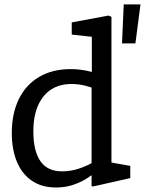

<svg xmlns="http://www.w3.org/2000/svg" viewBox="-20 -844 661 876"><path d="M397.8 -471.8 399 -483.8V-700.3L421.3 -673.8L307.3 -686.2V-741.8L475.3 -773L488.5 -767V-80.2L464.7 -106.7L574.3 -87.2V-31.5L408.2 6H397.8ZM451.8 -501.2V-424.3L435.2 -431.2Q399 -445.5 368.4 -453.2Q337.8 -460.8 305.5 -460.8Q253.8 -460.8 215 -436.8Q176.2 -412.7 154.2 -364.1Q132.2 -315.5 132.2 -244.3Q132.2 -155.3 164.2 -108.8Q196.3 -62.2 263.5 -62.2Q305 -62.2 345.7 -76.5Q386.3 -90.8 425.3 -115.5L428.7 -68.7Q401.7 -45.8 373.8 -28.4Q345.8 -11 311 0.2Q276.2 11.5 235.8 11.5Q170 11.5 124.7 -19.9Q79.3 -51.3 56.6 -107.2Q33.8 -163.2 33.8 -237.5Q33.8 -325.7 65.8 -391.5Q97.8 -457.3 158.5 -493Q219.2 -528.7 302.2 -528.7Q339.2 -528.7 375.8 -521.2Q412.3 -513.8 451.8 -501.2ZM544.5 -824H621L597.8 -646H536.7Z"/></svg>

Font: Monaspace Xenon Var ExtraLight
Style: Regular
Weight: 200
Designer: Riley Cran and the Lettermatic Team
Version: Version 1.200 (Monaspace Xenon Var)